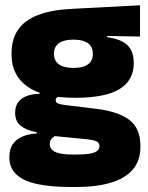

<svg xmlns="http://www.w3.org/2000/svg" viewBox="-20 -536 577 748"><path d="M272.5 -155Q147.5 -155 86.2 -199.2Q25 -243.5 25 -322V-328Q25 -383 50.2 -420Q75.5 -457 127.5 -477.2Q179.5 -497.5 259.5 -501.5L525.5 -515.5V-393.5L397.5 -396V-391Q433 -386.5 456 -374.5Q479 -362.5 490 -342Q501 -321.5 501 -291.5V-288.5Q501 -223.5 446 -189.2Q391 -155 272.5 -155ZM263.5 66H280Q313 66 332 62.2Q351 58.5 359.2 51.2Q367.5 44 367.5 34V33Q367.5 19 354.2 13.8Q341 8.5 318 6.5L171 -8L208.5 -10.5Q198 -8.5 190.2 -3.8Q182.5 1 178.2 8.2Q174 15.5 174 25.5V26.5Q174 38.5 182.8 47.5Q191.5 56.5 211.2 61.2Q231 66 263.5 66ZM276 192.5H255.5Q178.5 192.5 125 181Q71.5 169.5 44 144Q16.5 118.5 16.5 77V75Q16.5 46.5 29 27Q41.5 7.5 65.5 -3.2Q89.5 -14 123 -16V-21Q83.5 -28 61.2 -45.5Q39 -63 39 -96V-97Q39 -121 50.2 -137Q61.5 -153 82.8 -161.5Q104 -170 134 -170.5V-190L251.5 -160H220Q208 -160 202.5 -156.5Q197 -153 197 -146V-145.5Q197 -136 206.5 -132.5Q216 -129 236.5 -126.5L352 -112.5Q440 -102 483.5 -69.2Q527 -36.5 527 33V36.5Q527 89.5 497.8 124Q468.5 158.5 412.5 175.5Q356.5 192.5 276 192.5ZM266 -271.5Q292 -271.5 308.5 -277.8Q325 -284 333.2 -296Q341.5 -308 341.5 -325V-328Q341.5 -345 333.2 -357Q325 -369 308.5 -375.2Q292 -381.5 266 -381.5Q240.5 -381.5 223.8 -375.2Q207 -369 198.8 -357.2Q190.5 -345.5 190.5 -328V-325Q190.5 -308 198.8 -296Q207 -284 223.8 -277.8Q240.5 -271.5 266 -271.5Z"/></svg>

Font: Anek Malayalam ExtraBold
Style: Regular
Weight: 800
Version: Version 1.003